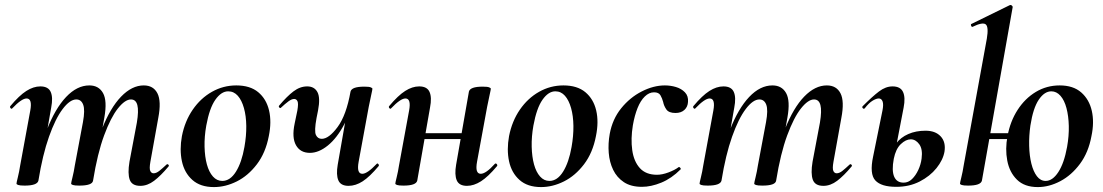

<svg xmlns="http://www.w3.org/2000/svg" viewBox="-20 -746 4481 780"><path d="M550 9Q516 9 507 -16Q498 -41 506 -89L536 -248Q544 -296 538 -319Q532 -342 512 -342Q488 -342 459 -305.5Q430 -269 403 -196Q376 -123 358 -12L340 -13Q360 -135 394 -221.5Q428 -308 472 -353.5Q516 -399 564 -399Q603 -399 619.5 -367Q636 -335 623 -267L591 -89Q586 -61 590.5 -51.5Q595 -42 604 -42Q615 -42 627.5 -52Q640 -62 656 -77Q660 -81 664 -77Q668 -73 664 -69Q633 -32 606 -11.5Q579 9 550 9ZM80 8Q61 8 54 5.5Q47 3 47 0Q47 -4 52.5 -26Q58 -48 62 -74L103 -297Q112 -346 88 -346Q78 -346 63.5 -336Q49 -326 30 -306Q27 -302 23 -306.5Q19 -311 22 -315Q58 -358 87 -376.5Q116 -395 144 -395Q176 -395 186 -372.5Q196 -350 188 -309L136 -12Q131 8 80 8ZM302 8Q283 8 276 5.5Q269 3 269 0Q269 -4 274.5 -26Q280 -48 284 -74L317 -250Q326 -299 318 -320.5Q310 -342 290 -342Q264 -342 234.5 -303Q205 -264 179 -190.5Q153 -117 136 -12L118 -13Q137 -132 170.5 -218.5Q204 -305 248.5 -352Q293 -399 343 -399Q381 -399 398.5 -368Q416 -337 404 -269L358 -12Q355 8 302 8Z M849 14Q794 14 761.5 -15Q729 -44 719 -91Q709 -138 719 -193Q731 -254 763 -300.5Q795 -347 841 -373Q887 -399 940 -399Q996 -399 1029 -371.5Q1062 -344 1073 -297.5Q1084 -251 1072 -193Q1059 -125 1023.5 -78.5Q988 -32 942 -9Q896 14 849 14ZM883 -11Q915 -11 938.5 -48.5Q962 -86 973 -149Q981 -194 980.5 -234.5Q980 -275 971 -307Q962 -339 946 -357Q930 -375 907 -375Q879 -375 855 -341Q831 -307 818 -236Q810 -191 811 -150Q812 -109 820.5 -78Q829 -47 845 -29Q861 -11 883 -11Z M1239 -125Q1200 -125 1182.5 -156Q1165 -187 1177 -244L1188 -297Q1193 -326 1188.5 -335Q1184 -344 1175 -344Q1165 -344 1151.5 -334Q1138 -324 1122 -309Q1119 -305 1115 -309Q1111 -313 1114 -317Q1146 -355 1172.5 -375Q1199 -395 1228 -395Q1257 -395 1269.5 -372Q1282 -349 1272 -297L1266 -267Q1256 -213 1263.5 -197.5Q1271 -182 1287 -182Q1316 -182 1351.5 -230Q1387 -278 1404 -374L1423 -373Q1408 -297 1378.5 -241Q1349 -185 1312 -155Q1275 -125 1239 -125ZM1396 9Q1364 9 1354.5 -13.5Q1345 -36 1352 -77L1404 -374Q1409 -394 1460 -394Q1480 -394 1486.5 -391Q1493 -388 1493 -386Q1493 -382 1488 -360Q1483 -338 1478 -312L1437 -89Q1428 -40 1452 -40Q1462 -40 1476.5 -50Q1491 -60 1510 -80Q1513 -84 1517 -79.5Q1521 -75 1518 -71Q1482 -28 1453.5 -9.5Q1425 9 1396 9Z M1619 8Q1600 8 1593 5.5Q1586 3 1586 0Q1586 -4 1591.5 -26Q1597 -48 1601 -74L1642 -297Q1651 -346 1627 -346Q1617 -346 1602.5 -336Q1588 -326 1569 -306Q1566 -302 1562 -306.5Q1558 -311 1561 -315Q1597 -358 1626 -376.5Q1655 -395 1683 -395Q1715 -395 1725 -372.5Q1735 -350 1727 -309L1675 -12Q1670 8 1619 8ZM1662 -181 1665 -205H1907L1904 -181ZM1877 9Q1845 9 1835.5 -13.5Q1826 -36 1833 -77L1885 -374Q1890 -394 1941 -394Q1961 -394 1967.5 -391Q1974 -388 1974 -386Q1974 -382 1969 -360Q1964 -338 1959 -312L1918 -89Q1909 -40 1933 -40Q1954 -40 1990 -80Q1994 -84 1998 -79.5Q2002 -75 1999 -71Q1963 -28 1934 -9.5Q1905 9 1877 9Z M2178 14Q2123 14 2090.5 -15Q2058 -44 2048 -91Q2038 -138 2048 -193Q2060 -254 2092 -300.5Q2124 -347 2170 -373Q2216 -399 2269 -399Q2325 -399 2358 -371.5Q2391 -344 2402 -297.5Q2413 -251 2401 -193Q2388 -125 2352.5 -78.5Q2317 -32 2271 -9Q2225 14 2178 14ZM2212 -11Q2244 -11 2267.5 -48.5Q2291 -86 2302 -149Q2310 -194 2309.5 -234.5Q2309 -275 2300 -307Q2291 -339 2275 -357Q2259 -375 2236 -375Q2208 -375 2184 -341Q2160 -307 2147 -236Q2139 -191 2140 -150Q2141 -109 2149.5 -78Q2158 -47 2174 -29Q2190 -11 2212 -11Z M2588 13Q2543 13 2514.5 -6Q2486 -25 2471 -56Q2456 -87 2453 -125Q2450 -163 2457 -202Q2468 -262 2503.5 -306Q2539 -350 2587 -374.5Q2635 -399 2681 -399Q2704 -399 2726 -392.5Q2748 -386 2762.5 -371Q2777 -356 2775 -332Q2774 -312 2760.5 -299.5Q2747 -287 2724 -287Q2697 -287 2687 -301.5Q2677 -316 2674 -332Q2670 -347 2663 -359Q2656 -371 2637 -371Q2617 -371 2599.5 -354Q2582 -337 2570 -307Q2558 -277 2551 -237Q2542 -182 2548.5 -136Q2555 -90 2579.5 -63Q2604 -36 2649 -36Q2670 -36 2695.5 -45.5Q2721 -55 2737 -67Q2739 -69 2743 -65Q2747 -61 2745 -58Q2708 -21 2666.5 -4Q2625 13 2588 13Z M3325 9Q3291 9 3282 -16Q3273 -41 3281 -89L3311 -248Q3319 -296 3313 -319Q3307 -342 3287 -342Q3263 -342 3234 -305.5Q3205 -269 3178 -196Q3151 -123 3133 -12L3115 -13Q3135 -135 3169 -221.5Q3203 -308 3247 -353.5Q3291 -399 3339 -399Q3378 -399 3394.5 -367Q3411 -335 3398 -267L3366 -89Q3361 -61 3365.5 -51.5Q3370 -42 3379 -42Q3390 -42 3402.5 -52Q3415 -62 3431 -77Q3435 -81 3439 -77Q3443 -73 3439 -69Q3408 -32 3381 -11.5Q3354 9 3325 9ZM2855 8Q2836 8 2829 5.5Q2822 3 2822 0Q2822 -4 2827.5 -26Q2833 -48 2837 -74L2878 -297Q2887 -346 2863 -346Q2853 -346 2838.5 -336Q2824 -326 2805 -306Q2802 -302 2798 -306.5Q2794 -311 2797 -315Q2833 -358 2862 -376.5Q2891 -395 2919 -395Q2951 -395 2961 -372.5Q2971 -350 2963 -309L2911 -12Q2906 8 2855 8ZM3077 8Q3058 8 3051 5.5Q3044 3 3044 0Q3044 -4 3049.5 -26Q3055 -48 3059 -74L3092 -250Q3101 -299 3093 -320.5Q3085 -342 3065 -342Q3039 -342 3009.5 -303Q2980 -264 2954 -190.5Q2928 -117 2911 -12L2893 -13Q2912 -132 2945.5 -218.5Q2979 -305 3023.5 -352Q3068 -399 3118 -399Q3156 -399 3173.5 -368Q3191 -337 3179 -269L3133 -12Q3130 8 3077 8Z M3621 13Q3560 13 3536 -13Q3512 -39 3527 -110L3565 -297Q3570 -322 3565.5 -334Q3561 -346 3550 -346Q3540 -346 3525 -337Q3510 -328 3493 -306Q3489 -302 3485 -306.5Q3481 -311 3485 -315Q3524 -354 3551 -374.5Q3578 -395 3606 -395Q3638 -395 3648.5 -372.5Q3659 -350 3651 -309L3611 -101Q3602 -53 3612.5 -28.5Q3623 -4 3651 -4Q3670 -4 3685 -18.5Q3700 -33 3710.5 -55.5Q3721 -78 3724 -102Q3729 -140 3714.5 -160Q3700 -180 3680 -180Q3660 -180 3639.5 -160.5Q3619 -141 3611 -101L3595 -102Q3601 -137 3620 -162.5Q3639 -188 3670 -201.5Q3701 -215 3740 -215Q3780 -215 3801.5 -192Q3823 -169 3817 -130Q3811 -96 3784.5 -63Q3758 -30 3716 -8.5Q3674 13 3621 13Z M4196 14Q4142 14 4111.5 -16Q4081 -46 4072 -93.5Q4063 -141 4073 -193Q4084 -253 4114 -299.5Q4144 -346 4188 -372.5Q4232 -399 4285 -399Q4340 -399 4372.5 -370.5Q4405 -342 4415.5 -295.5Q4426 -249 4414 -193Q4402 -127 4367.5 -80.5Q4333 -34 4287.5 -10Q4242 14 4196 14ZM3950 -181 3954 -205H4122L4117 -181ZM4228 -11Q4256 -11 4279.5 -47Q4303 -83 4315 -149Q4323 -194 4322 -234.5Q4321 -275 4312.5 -307Q4304 -339 4288 -357Q4272 -375 4251 -375Q4223 -375 4200 -341Q4177 -307 4166 -236Q4160 -194 4161 -153.5Q4162 -113 4170 -81Q4178 -49 4192.5 -30Q4207 -11 4228 -11ZM3913 8Q3894 8 3887 5.5Q3880 3 3880 0Q3880 -4 3885.5 -26Q3891 -48 3895 -74L3989 -589Q3997 -637 3984.5 -647Q3972 -657 3931 -637Q3927 -636 3925 -642Q3923 -648 3927 -649L4082 -725Q4087 -727 4091 -723Q4095 -719 4094 -717L3969 -12Q3964 8 3913 8Z"/></svg>

Font: Cormorant Infant Light
Style: Italic
Weight: 300
Italic angle: -10°
Designer: Christian Thalmann (Catharsis Fonts)
Foundry: Catharsis Fonts
Version: Version 4.001